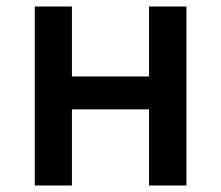

<svg xmlns="http://www.w3.org/2000/svg" viewBox="-20 -570 679 590"><path d="M87 0H201V-234H438V0H553V-550H438V-335H201V-550H87Z"/></svg>

Font: Noto Sans CJK KR Medium
Style: Regular
Weight: 500
Designer: Ryoko NISHIZUKA (kana & ideographs); Paul D. Hunt (Latin, Greek & Cyrillic); Wenlong ZHANG (bopomofo); Sandoll Communica
Foundry: Adobe Systems Incorporated
Version: Version 1.004;PS 1.004;hotconv 1.0.82;makeotf.lib2.5.63406